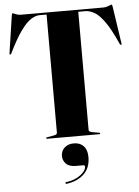

<svg xmlns="http://www.w3.org/2000/svg" viewBox="-63 -760 775 1068"><g transform="rotate(-5 324.5 -226.0)"><path d="M94 -700H553Q564.5 -700 574.5 -703Q584.5 -706 591.5 -709.2Q598.5 -712.5 600.5 -712.5Q602 -712.5 603.2 -710.8Q604.5 -709 606 -700.5L637 -493Q638 -489 637.2 -487Q636.5 -485 635 -484.5Q633.5 -484 631.5 -485Q629.5 -486 628 -488.5Q590 -574 559 -617Q528 -660 501.8 -674.2Q475.5 -688.5 452.5 -688.5H413V-29Q413 -23 418.5 -19.5Q424 -16 434.5 -14.5L468.5 -8.5Q475.5 -7.5 475.5 -4Q475.5 0 470 0H179Q176 0 174.8 -1.2Q173.5 -2.5 173.5 -4Q173.5 -7.5 180.5 -8.5L214.5 -14.5Q225.5 -16 230.8 -19.5Q236 -23 236 -29V-688.5H196Q175 -688.5 149.2 -672.5Q123.5 -656.5 92 -613.2Q60.5 -570 21 -488.5Q19.5 -486 17.5 -485Q15.5 -484 14 -484.5Q12.5 -485 12 -487Q11.5 -489 12 -493L43 -700.5Q44.5 -709 45.8 -710.8Q47 -712.5 48.5 -712.5Q50.5 -712.5 57 -709.2Q63.5 -706 73 -703Q82.5 -700 94 -700ZM326 164.5Q287.5 164.5 270 146Q252.5 127.5 252.5 104Q252.5 75 272.2 56.8Q292 38.5 324 38.5Q359 38.5 379 60Q399 81.5 399 121.5Q399 180.5 363.2 215.5Q327.5 250.5 265.5 259Q262.5 259.5 261 258.5Q259.5 257.5 259 255.5Q258.5 253.5 259.2 251.8Q260 250 263 249.5Q297.5 245.5 322.8 232.2Q348 219 361.8 202.8Q375.5 186.5 375.5 173.5Q375.5 164.5 366.5 164.5Z"/></g></svg>

Font: Fraunces 120pt
Style: Bold
Weight: 700
Version: Version 1.000;[b76b70a41]